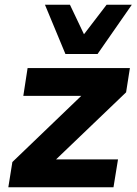

<svg xmlns="http://www.w3.org/2000/svg" viewBox="-20 -787 575 807"><path d="M15 0 32 -106 358 -419 352 -384H78L96 -501H526L510 -399L178 -81L185 -117H476L457 0ZM255 -560 169 -767H274L333 -643L428 -767H534L390 -560Z"/></svg>

Font: Nunito Sans 8pt ExtraBold
Style: Italic
Weight: 800
Italic angle: -9°
Version: Version 3.101;gftools[0.9.27]